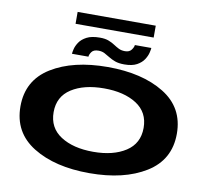

<svg xmlns="http://www.w3.org/2000/svg" viewBox="-102 -1107 1322 1226"><g transform="rotate(10 559.5 -493.5)"><path d="M555 7Q331 7 189.5 -80.5Q48 -168 48 -337.2Q48 -506.5 189.5 -593.8Q331 -681 554.8 -681Q778.5 -681 920.2 -594Q1062 -507 1062 -337.5Q1062 -168 920.2 -80.5Q778.5 7 555 7ZM555 -131.5Q685 -131.5 765.8 -184Q846.5 -236.5 846.5 -337.5Q846.5 -438.5 765.8 -490.5Q685 -542.5 555 -542.5Q425 -542.5 344 -490.5Q263 -438.5 263 -337.5Q263 -236.5 344 -184Q425 -131.5 555 -131.5ZM654 -715.5Q618 -715.5 594 -724.2Q570 -733 552 -744.5Q534 -756 516.8 -764.8Q499.5 -773.5 477 -773.5Q445.5 -773.5 433 -755.5Q420.5 -737.5 420.5 -724.5H313.5Q314 -734 319 -755.5Q324 -777 339.8 -800.5Q355.5 -824 387 -840.5Q418.5 -857 472.5 -857Q506.5 -857 529 -848.2Q551.5 -839.5 568.5 -828.2Q585.5 -817 602.8 -808.2Q620 -799.5 644 -799.5Q672.5 -799.5 685.8 -817.8Q699 -836 699.5 -849H806.5Q806 -839.5 801 -818Q796 -796.5 780.8 -772.8Q765.5 -749 735.2 -732.2Q705 -715.5 654 -715.5ZM303 -917V-994H809.5V-917Z"/></g></svg>

Font: Anybody UltraExpanded Regular
Style: Bold
Weight: 700
Width: 9
Designer: Tyler Finck
Foundry: Etcetera Type Company
Version: Version 1.010; ttfautohint (v1.8.3) -l 8 -r 50 -G 200 -x 14 